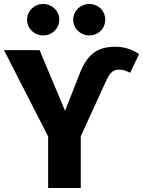

<svg xmlns="http://www.w3.org/2000/svg" viewBox="-27 -945 719 965"><path d="M190 -925C145 -925 109 -890 109 -846C109 -802 145 -767 190 -767C235 -767 271 -802 271 -846C271 -890 235 -925 190 -925ZM421 -925C377 -925 341 -890 341 -846C341 -802 377 -767 421 -767C468 -767 502 -802 502 -846C502 -890 468 -925 421 -925ZM215 0H379V-260L507 -540C526 -581 542 -595 573 -595C590 -595 608 -590 627 -579L672 -673C636 -698 596 -710 552 -710C459 -710 409 -670 370 -566L300 -388L172 -693H-7L215 -259Z"/></svg>

Font: Fira Sans
Style: Bold
Weight: 700
Designer: Carrois Corporate & Edenspiekermann AG
Foundry: Carrois Corporate GbR & Edenspiekermann AG
Version: Version 4.203